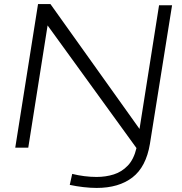

<svg xmlns="http://www.w3.org/2000/svg" viewBox="-20 -726 897 944"><path d="M55 0 167 -706H228L666 -92L762 -700H826L717 -18Q698 95 631 146.5Q564 198 455 198Q425 198 390 194Q355 190 323 183L335 129Q363 136 394 140Q425 144 455 144Q500 144 539.5 131.5Q579 119 608.5 88Q638 57 651 2L214 -601L119 0Z"/></svg>

Font: Georama Expanded Light
Style: Italic
Weight: 300
Width: 7
Italic angle: -9°
Designer: Jean-Baptiste Levee
Foundry: Production Type
Version: Version 1.000